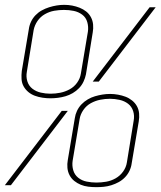

<svg xmlns="http://www.w3.org/2000/svg" viewBox="-27 -765 663 793"><path d="M181 -359Q165 -359 148.5 -361.5Q132 -364 117 -369.5Q102 -375 90 -385Q78 -395 70.5 -408.5Q63 -422 62 -438.5Q61 -455 63 -472L92 -644Q94 -660 101 -675Q108 -690 119.5 -702Q131 -714 145.5 -722Q160 -730 176 -735Q192 -740 207.5 -742.5Q223 -745 238 -745Q255 -745 271 -742Q287 -739 302 -733Q317 -727 329 -717.5Q341 -708 348.5 -694Q356 -680 357.5 -663.5Q359 -647 356 -631L328 -458Q325 -443 318 -428Q311 -413 299.5 -401Q288 -389 273.5 -380.5Q259 -372 243.5 -367.5Q228 -363 212 -361Q196 -359 181 -359ZM356 -428 591 -735H616L381 -428ZM181 -378Q181 -378 181 -378Q181 -378 182 -378Q202 -378 222 -382Q242 -386 260.5 -396Q279 -406 291.5 -423.5Q304 -441 307 -461L336 -634Q339 -654 333.5 -673.5Q328 -693 312.5 -704.5Q297 -716 277.5 -720Q258 -724 237 -724Q217 -724 197 -720.5Q177 -717 158.5 -706.5Q140 -696 128 -678.5Q116 -661 112 -641L84 -469Q80 -448 86 -429Q92 -410 107 -398.5Q122 -387 141.5 -382.5Q161 -378 181 -378ZM371 8Q354 8 337.5 6Q321 4 306.5 -2Q292 -8 280 -17.5Q268 -27 260.5 -41Q253 -55 251.5 -71.5Q250 -88 253 -104L282 -277Q284 -292 291 -307Q298 -322 309.5 -334Q321 -346 335.5 -354.5Q350 -363 365.5 -367.5Q381 -372 396.5 -374.5Q412 -377 428 -377Q444 -377 460.5 -374Q477 -371 491.5 -365.5Q506 -360 518.5 -350Q531 -340 538.5 -326.5Q546 -313 547.5 -296.5Q549 -280 546 -263L517 -91Q515 -75 508 -60Q501 -45 489.5 -33Q478 -21 463.5 -13Q449 -5 433 0Q417 5 401.5 6.5Q386 8 371 8ZM371 -11Q371 -11 371 -11Q371 -11 371 -11Q391 -11 411.5 -14.5Q432 -18 450.5 -28.5Q469 -39 481.5 -56.5Q494 -74 497 -94L525 -266Q529 -287 523 -306Q517 -325 502 -336.5Q487 -348 467 -352.5Q447 -357 427 -357Q407 -357 387 -353Q367 -349 348.5 -339Q330 -329 317.5 -311Q305 -293 302 -274L273 -101Q270 -81 275.5 -62Q281 -43 296 -31Q311 -19 331 -15Q351 -11 371 -11ZM-7 0 228 -307H253L18 0Z"/></svg>

Font: Iosevka Curly ThExObl
Style: Regular
Weight: 100
Width: 7
Italic angle: -9°
Monospace: yes
Designer: Belleve Invis
Foundry: Belleve Invis
Version: Version 11.1.0; ttfautohint (v1.8.3)